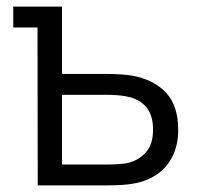

<svg xmlns="http://www.w3.org/2000/svg" viewBox="-20 -560 598 580"><path d="M94 0 93.3 -477H20V-540H167.3V-336.7H293.7Q350.7 -336.7 380.3 -331.3Q444.7 -319.3 481.5 -280Q518.3 -240.7 518.3 -168.3Q518.3 -123.5 502.3 -90Q486.3 -56.5 457.9 -35.9Q429.5 -15.3 392 -7Q373.2 -3 350.5 -1.5Q327.8 0 300.3 0ZM297.3 -63Q320.8 -63 339.2 -64.2Q357.5 -65.3 372 -69.3Q402.5 -78 422.4 -101.9Q442.3 -125.8 442.3 -168.3Q442.3 -211.8 422.2 -236Q402 -260.2 365.3 -268Q339.5 -273.7 297.3 -273.7H167.3V-63Z"/></svg>

Font: Hauora
Style: Regular
Weight: 400
Designer: Wayne Shih
Foundry: WCYS
Version: Version 1.001